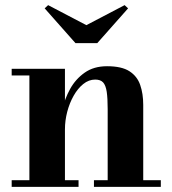

<svg xmlns="http://www.w3.org/2000/svg" viewBox="-20 -728 672 748"><path d="M233 -460V-26H286V0H25.5V-26H94.5V-434H25.5V-460ZM538 -319.5V-26H606.5V0H346V-26H399.5V-303Q399.5 -345 395.8 -370.2Q392 -395.5 381.8 -406.8Q371.5 -418 351 -418Q326 -418 304.5 -400.8Q283 -383.5 267 -355.2Q251 -327 242 -292.8Q233 -258.5 233 -223.5L213 -223Q213 -258 222.5 -300.5Q232 -343 253.2 -381.5Q274.5 -420 310 -445Q345.5 -470 397 -470Q454 -470 484.2 -450.5Q514.5 -431 526.2 -397Q538 -363 538 -319.5ZM274 -560 154 -695.5 167.5 -708 316.5 -630 465.5 -708 479 -695.5 359 -560Z"/></svg>

Font: Bodoni Moda 9pt
Style: Bold
Weight: 700
Designer: Owen Earl
Foundry: indestructible type
Version: Version 2.005